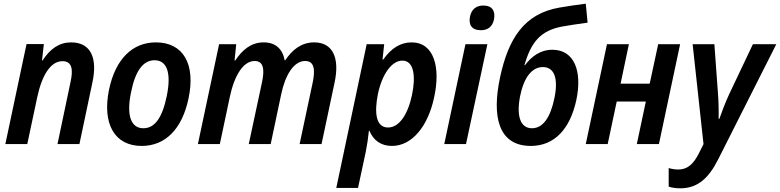

<svg xmlns="http://www.w3.org/2000/svg" viewBox="-20 -782 4233 1042"><path d="M9 0H128L182 -254C207 -372 254 -450 319 -450C373 -450 377 -402 363 -338L292 0H411L482 -337C508 -458 479 -552 366 -552C302 -552 253 -518 211 -454H208L218 -543H124Z M749 10C877 10 968 -81 1003 -247C1043 -435 974 -552 826 -552C699 -552 607 -462 572 -297C533 -108 603 10 749 10ZM758 -86C691 -86 665 -155 691 -280C714 -398 757 -455 819 -455C886 -455 911 -387 885 -261C861 -143 820 -86 758 -86Z M1054 0H1173L1227 -255C1252 -374 1301 -451 1362 -451C1412 -451 1416 -402 1402 -336L1330 0H1449L1506 -270C1529 -379 1576 -451 1636 -451C1685 -451 1692 -406 1677 -334L1606 0H1725L1796 -335C1824 -465 1788 -552 1685 -552C1614 -552 1565 -510 1528 -455H1525C1513 -518 1474 -552 1411 -552C1342 -552 1294 -510 1257 -454H1253L1262 -542H1169Z M1805 238H1923L1965 42C1972 8 1978 -32 1982 -72H1985C2007 -19 2049 10 2107 10C2217 10 2303 -98 2336 -253C2372 -416 2336 -552 2214 -552C2156 -552 2105 -523 2060 -459H2056L2065 -542H1970ZM2086 -90C2019 -90 2011 -172 2031 -272C2053 -376 2104 -453 2164 -453C2227 -453 2237 -367 2216 -267C2194 -162 2147 -90 2086 -90Z M2590 -618C2628 -618 2653 -638 2661 -677C2669 -719 2654 -752 2603 -752C2564 -752 2539 -731 2531 -693C2522 -650 2538 -618 2590 -618ZM2391 0H2509L2625 -542H2506Z M2861 10C2988 10 3074 -81 3108 -240C3141 -397 3096 -512 2978 -512C2912 -512 2864 -475 2829 -428H2826C2863 -556 2915 -616 3031 -638C3068 -645 3118 -652 3169 -659L3159 -762C3113 -756 3062 -749 3017 -741C2824 -708 2739 -572 2694 -363C2648 -148 2685 10 2861 10ZM2867 -86C2805 -86 2782 -150 2802 -257C2822 -360 2866 -418 2926 -418C2988 -418 3011 -358 2989 -250C2967 -143 2926 -86 2867 -86Z M3159 0H3278L3327 -231H3485L3436 0H3556L3671 -542H3552L3506 -328H3348L3393 -542H3274Z M3672 240C3766 240 3826 185 3877 84L4193 -542H4066L3936 -268C3917 -227 3896 -172 3884 -137H3880C3881 -176 3880 -235 3876 -281L3857 -542H3739L3798 0L3772 52C3744 106 3713 138 3661 138C3643 138 3626 135 3609 130V231C3625 236 3646 240 3672 240Z"/></svg>

Font: Noto Sans SemiCondensed SemiBold
Style: Italic
Weight: 600
Width: 4
Italic angle: -12°
Designer: Monotype Design Team
Foundry: Monotype Imaging Inc.
Version: Version 2.013